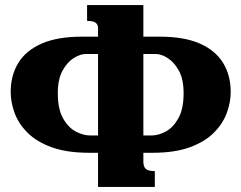

<svg xmlns="http://www.w3.org/2000/svg" viewBox="-20 -734 948 754"><path d="M579 -134H543V-100Q543 -86 547.5 -77.5Q552 -69 562 -65.5Q572 -62 588 -62V0H365V-134H331Q243 -134 183.5 -155.5Q124 -177 88.5 -212.5Q53 -248 37.5 -290Q22 -332 22 -373Q22 -438 52 -487Q82 -536 144 -563Q206 -590 301 -590H365V-624Q365 -633 360.5 -639.5Q356 -646 347 -649Q338 -652 322 -652V-714H543V-590H608Q703 -590 764.5 -563Q826 -536 856 -487Q886 -438 886 -373Q886 -332 870.5 -290Q855 -248 819.5 -212.5Q784 -177 725 -155.5Q666 -134 579 -134ZM365 -202V-522H317Q295 -522 269.5 -506Q244 -490 225.5 -456.5Q207 -423 207 -368Q207 -306 227.5 -269.5Q248 -233 277.5 -217.5Q307 -202 334 -202ZM543 -522V-202H576Q602 -202 631 -217.5Q660 -233 680.5 -269.5Q701 -306 701 -368Q701 -423 682.5 -456.5Q664 -490 638.5 -506Q613 -522 591 -522Z"/></svg>

Font: Noto Serif Armenian Black
Style: Regular
Weight: 900
Version: Version 2.007